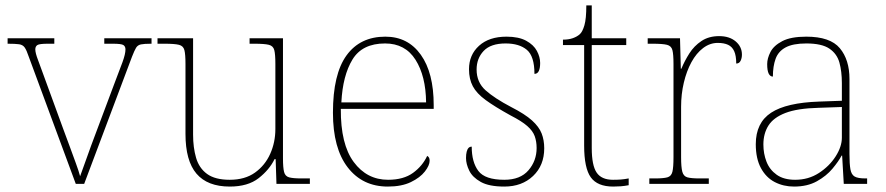

<svg xmlns="http://www.w3.org/2000/svg" viewBox="-20 -677 3264 707"><path d="M86 -468Q78 -492 71 -502Q64 -512 50.5 -514Q37 -516 8 -516V-536H180V-516H156Q125 -516 117.5 -511Q110 -506 110 -495Q110 -482 120 -456Q130 -430 138 -407L214 -199Q225 -170 237 -137Q249 -104 259.5 -75.5Q270 -47 275 -28Q282 -46 297.5 -90.5Q313 -135 340 -206L400 -366Q420 -418 431 -448Q442 -478 442 -495Q442 -506 434.5 -511Q427 -516 396 -516H364V-536H538V-516H536Q511 -516 499 -513.5Q487 -511 481 -501Q475 -491 466 -468L290 0H259Z M826 10Q744 10 703.5 -37.5Q663 -85 663 -184V-442Q663 -477 659 -492.5Q655 -508 639 -512Q623 -516 586 -516H560V-536H691V-181Q691 -134 702 -96Q713 -58 742.5 -36.5Q772 -15 826 -15Q882 -15 919 -41.5Q956 -68 975 -110.5Q994 -153 994 -202V-442Q994 -477 990 -492.5Q986 -508 970 -512Q954 -516 917 -516H899V-536H1022V-94Q1022 -60 1026 -44Q1030 -28 1044.5 -24Q1059 -20 1089 -20H1121V0H998L995 -91H991Q972 -52 932.5 -21Q893 10 826 10Z M1408 10Q1315 10 1260.5 -60.5Q1206 -131 1206 -262Q1206 -404 1256 -473Q1306 -542 1399 -542Q1482 -542 1529.5 -475.5Q1577 -409 1577 -290V-276H1235Q1234 -146 1282.5 -80.5Q1331 -15 1409 -15Q1466 -15 1501 -40.5Q1536 -66 1553 -103Q1558 -100 1560 -96Q1562 -92 1562 -85Q1562 -68 1544.5 -45.5Q1527 -23 1493 -6.5Q1459 10 1408 10ZM1549 -300Q1548 -397 1510 -457Q1472 -517 1398 -517Q1314 -517 1278 -458Q1242 -399 1237 -300Z M1837 10Q1781 10 1750.5 -7Q1720 -24 1708 -48.5Q1696 -73 1696 -95Q1696 -109 1698.5 -118.5Q1701 -128 1705.5 -132.5Q1710 -137 1717 -137Q1717 -80 1741.5 -47.5Q1766 -15 1837 -15Q1896 -15 1926 -50Q1956 -85 1956 -132Q1956 -156 1949 -175.5Q1942 -195 1921.5 -213Q1901 -231 1860 -252Q1802 -284 1768.5 -308.5Q1735 -333 1721 -359.5Q1707 -386 1707 -422Q1707 -475 1744 -508.5Q1781 -542 1845 -542Q1890 -542 1917.5 -527Q1945 -512 1957 -489.5Q1969 -467 1969 -445Q1969 -426 1964 -415.5Q1959 -405 1948 -405Q1948 -470 1920 -493.5Q1892 -517 1842 -517Q1787 -517 1761 -489.5Q1735 -462 1735 -421Q1735 -374 1768 -344.5Q1801 -315 1862 -283Q1913 -257 1939 -233.5Q1965 -210 1974.5 -185.5Q1984 -161 1984 -131Q1984 -68 1943 -29Q1902 10 1837 10Z M2238 10Q2180 10 2155.5 -24Q2131 -58 2131 -141V-511H2053V-531Q2074 -531 2089.5 -536.5Q2105 -542 2115 -551Q2125 -560 2132 -584Q2139 -608 2139 -657H2159V-536H2286V-511H2159V-132Q2159 -68 2177 -41.5Q2195 -15 2237 -15Q2254 -15 2266.5 -16Q2279 -17 2295 -20V5Q2279 8 2265.5 9Q2252 10 2238 10Z M2371 0V-20H2393Q2423 -20 2437.5 -24Q2452 -28 2456 -44.5Q2460 -61 2460 -98V-442Q2460 -477 2456 -492.5Q2452 -508 2436 -512Q2420 -516 2383 -516H2365V-536H2484L2487 -424H2489Q2501 -453 2518.5 -480.5Q2536 -508 2563 -526Q2590 -544 2628 -544Q2666 -544 2689 -524.5Q2712 -505 2712 -476Q2712 -463 2707 -453Q2702 -443 2691 -443Q2691 -472 2683.5 -488.5Q2676 -505 2661 -512Q2646 -519 2623 -519Q2594 -519 2569 -500Q2544 -481 2526 -448Q2508 -415 2498 -372.5Q2488 -330 2488 -284V-98Q2488 -61 2492.5 -44.5Q2497 -28 2511 -24Q2525 -20 2555 -20H2590V0Z M2904 10Q2865 10 2833 -6.5Q2801 -23 2782 -58Q2763 -93 2763 -146Q2763 -225 2819.5 -262Q2876 -299 2997 -303L3080 -306V-371Q3080 -414 3071 -446.5Q3062 -479 3034 -498Q3006 -517 2949 -517Q2900 -517 2873 -502.5Q2846 -488 2836 -460.5Q2826 -433 2826 -395Q2816 -395 2810.5 -406Q2805 -417 2805 -441Q2805 -462 2817 -485.5Q2829 -509 2860.5 -525.5Q2892 -542 2949 -542Q3037 -542 3072.5 -499.5Q3108 -457 3108 -386V-110Q3108 -73 3111.5 -53.5Q3115 -34 3127 -27Q3139 -20 3166 -20H3173V0H3087L3081 -104H3079Q3068 -83 3045.5 -56Q3023 -29 2988 -9.5Q2953 10 2904 10ZM2908 -15Q2957 -15 2995.5 -40Q3034 -65 3057 -101Q3080 -137 3080 -170V-283L2994 -280Q2916 -278 2872 -261Q2828 -244 2809.5 -214.5Q2791 -185 2791 -145Q2791 -111 2802.5 -81.5Q2814 -52 2840 -33.5Q2866 -15 2908 -15Z"/></svg>

Font: Noto Serif Khmer Thin
Style: Regular
Weight: 250
Version: Version 2.003